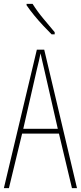

<svg xmlns="http://www.w3.org/2000/svg" viewBox="-20 -1021 417 990"><path d="M351 -51 284 -332H94L26 -51H0L170 -765H208L377 -51ZM208 -663Q202 -688 198 -706Q194 -724 189 -746Q185 -724 180.5 -706.5Q176 -689 170 -663L100 -357H278ZM148 -1001Q174 -960 203.5 -925Q233 -890 262 -855V-844H246Q227 -863 203 -888.5Q179 -914 156.5 -941.5Q134 -969 117 -994V-1001Z"/></svg>

Font: Noto Sans Tamil UI ExtraCondensed Thin
Style: Regular
Weight: 100
Width: 2
Designer: Jelle Bosma - Monotype Design Team
Foundry: Monotype Imaging Inc.
Version: Version 2.004; ttfautohint (v1.8.4.7-5d5b)